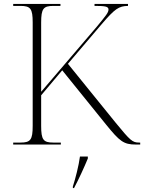

<svg xmlns="http://www.w3.org/2000/svg" viewBox="-20 -734 732 975"><path d="M47 0H289V-10H251C200 -10 189 -24 189 -95V-250L296 -377L519 -101C588 -16 608 0 670 0H692V-10H687C652 -10 642 -20 568 -110L325 -410L497 -612C564 -690 583 -703 630 -704V-714H460V-704C510 -704 531 -702 531 -686C531 -670 518 -655 472 -599L189 -268V-619C189 -690 200 -704 251 -704H287V-714H47V-704H84C135 -704 146 -690 146 -620V-95C146 -24 135 -10 84 -10H47ZM350 213V221H356C379 178 408 115 426 71V61H386C380 107 363 173 350 213Z"/></svg>

Font: Noto Serif Display ExtraLight
Style: Regular
Weight: 200
Designer: Monotype Design Team
Foundry: Monotype Imaging Inc.
Version: Version 2.009